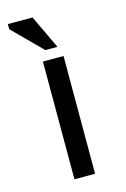

<svg xmlns="http://www.w3.org/2000/svg" viewBox="-112 -773 542 827"><g transform="rotate(-15 158.5 -360.0)"><path d="M114 -525H206V0H114ZM191 -570H137L10 -697V-720H120Z"/></g></svg>

Font: PT Sans Caption
Style: Regular
Weight: 400
Designer: A.Korolkova, O.Umpeleva, V.Yefimov
Foundry: ParaType Ltd
Version: Version 2.004W OFL